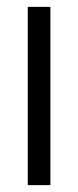

<svg xmlns="http://www.w3.org/2000/svg" viewBox="-20 -540 228 560"><path d="M61 -520H127V0H61Z"/></svg>

Font: Aspekta 300
Style: Regular
Weight: 300
Designer: Ivo Dolenc
Version: Version 2.000